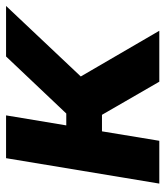

<svg xmlns="http://www.w3.org/2000/svg" viewBox="25 -581 556 646"><g transform="rotate(-90 303.0 -258.0)"><path d="M8.3 0 93.8 -515.6H237.8L204.1 -313H244.1L436 -515.6H606L368.7 -264.2L522.5 0H351.1L239.7 -192.9H184.1L152.3 0Z"/></g></svg>

Font: Inter Display
Style: Bold Italic
Weight: 700
Italic angle: -9.39999°
Designer: Rasmus Andersson
Foundry: rsms
Version: Version 4.000;git-a52131595